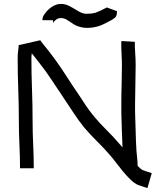

<svg xmlns="http://www.w3.org/2000/svg" viewBox="-20 -858 806 978"><path d="M753 24 731 100Q724 98 709.5 93Q695 88 683 84Q666 77 645.5 57.5Q625 38 605 13.5Q585 -11 568 -33.5Q551 -56 540 -68Q510 -103 476 -136.5Q442 -170 410 -207Q379 -245 351 -288.5Q323 -332 295 -373Q267 -414 239.5 -456Q212 -498 180 -538Q172 -549 162.5 -560.5Q153 -572 143 -585L142 -587Q141 -580 140.5 -573.5Q140 -567 140 -561Q140 -482 143 -403Q146 -324 146 -244Q146 -184 149 -122.5Q152 -61 152 -1H82Q82 -60 79 -121Q76 -182 76 -244Q76 -323 73 -402Q70 -481 70 -561Q70 -584 72.5 -600.5Q75 -617 75 -628L185 -653Q187 -650 190.5 -645.5Q194 -641 199 -634Q206 -626 215 -614.5Q224 -603 236 -588Q266 -549 295.5 -505Q325 -461 353 -417Q381 -377 406.5 -337Q432 -297 464 -259Q490 -228 524 -194.5Q558 -161 593 -120Q597 -115 604 -107Q602 -152 600.5 -197Q599 -242 598 -286V-329Q598 -379 599.5 -428Q601 -477 601 -526Q601 -552 599 -586.5Q597 -621 598 -649L667 -645Q666 -623 668.5 -590Q671 -557 671 -526Q671 -476 669.5 -426.5Q668 -377 668 -329V-288Q670 -239 671 -190Q672 -141 675 -91Q676 -75 678.5 -54.5Q681 -34 681 -13Q698 5 707 8Q705 8 714 11Q723 14 735 18Q747 22 753 24ZM128 -606Q129 -604 130 -603ZM576 -801Q576 -783 571 -774.5Q566 -766 550 -757Q532 -747 515 -738.5Q498 -730 483 -725Q453 -716 426 -716Q419 -716 413 -716.5Q407 -717 400 -718Q374 -723 355.5 -734.5Q337 -746 322.5 -756Q308 -766 290 -766Q272 -766 259 -752Q249 -742 249.5 -742Q250 -742 250 -755H196Q196 -772 206 -785Q216 -798 220 -803Q255 -838 290 -838Q313 -838 334 -827Q355 -816 374 -804Q393 -792 409 -789Q412 -788 416.5 -788Q421 -788 426 -788Q448 -788 466 -793Q489 -801 524 -820Z"/></svg>

Font: Syne
Style: Italic
Weight: 400
Italic angle: -9°
Designer: Lucas Descroix
Foundry: Bonjour Monde
Version: Version 2.000; ttfautohint (v1.8.3)